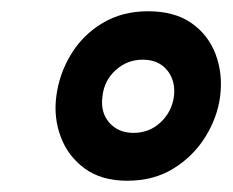

<svg xmlns="http://www.w3.org/2000/svg" viewBox="-20 -740 413 341"><path d="M206 -419Q160 -419 130.5 -440.7Q100.9 -462.3 88 -496.7Q75 -531 80 -569Q85.1 -608.8 106.1 -643.4Q127 -678 162 -699Q197 -720 243 -720Q290 -720 320 -699Q350 -678.1 363 -643.5Q376 -608.8 371 -569Q366 -531 344.6 -496.7Q323.1 -462.3 288.1 -440.7Q253 -419 206 -419ZM217.1 -504Q245 -504 265 -522.5Q285 -541 289 -569Q292 -597 276.7 -615.5Q261.5 -634 233.3 -634Q206 -634 185.5 -615.5Q165 -597 162 -569Q158 -540.6 174 -522.3Q190 -504 217.1 -504Z"/></svg>

Font: Inclusive Sans
Style: Italic
Weight: 400
Italic angle: -7°
Designer: Olivia King
Foundry: Olivia King
Version: Version 2.004